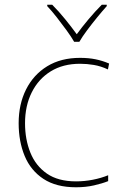

<svg xmlns="http://www.w3.org/2000/svg" viewBox="-20 -783 512 813"><path d="M302 10Q218 10 164 -25.5Q110 -61 84.5 -122.5Q59 -184 59 -261Q59 -342 90.5 -404.5Q122 -467 180 -502.5Q238 -538 319 -538Q355 -538 384.5 -532Q414 -526 442 -514L437 -489Q407 -503 377.5 -508Q348 -513 319 -513Q247 -513 195 -481Q143 -449 114.5 -392Q86 -335 86 -261Q86 -193 108.5 -137Q131 -81 178.5 -48Q226 -15 302 -15Q338 -15 373.5 -22Q409 -29 438 -41V-16Q413 -6 378 2Q343 10 302 10ZM294 -606Q282 -627 262 -654.5Q242 -682 220.5 -709.5Q199 -737 180 -757V-763H201Q229 -735 256.5 -701Q284 -667 305 -638Q326 -667 354.5 -701Q383 -735 411 -763H432V-757Q414 -737 391.5 -709.5Q369 -682 348.5 -654.5Q328 -627 316 -606Z"/></svg>

Font: Noto Sans Thin
Style: Regular
Weight: 100
Designer: Monotype Design Team
Foundry: Monotype Imaging Inc.
Version: Version 2.007